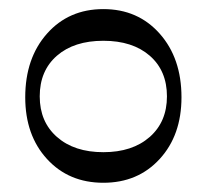

<svg xmlns="http://www.w3.org/2000/svg" viewBox="-20 -724 452 420"><path d="M35.2 -511.2Q35.2 -596.7 82.8 -650.4Q130.4 -704.1 206.1 -704.1Q281.7 -704.1 329.3 -650.4Q377 -596.7 377 -511.2Q377 -428.2 329.3 -376.2Q281.7 -324.2 206.1 -324.2Q130.4 -324.2 82.8 -376.2Q35.2 -428.2 35.2 -511.2ZM345.2 -513.2Q345.2 -569.3 307.6 -602.1Q270 -634.8 206.1 -634.8Q142.1 -634.8 104.5 -602.1Q66.9 -569.3 66.9 -513.2Q66.9 -457.5 104.7 -424.3Q142.6 -391.1 206.1 -391.1Q269.5 -391.1 307.4 -424.3Q345.2 -457.5 345.2 -513.2Z"/></svg>

Font: Ribes
Style: Regular
Weight: 400
Designer: Luigi Gorlero
Foundry: Collletttivo
Version: Version 2.100;Glyphs 3.2 (3217)